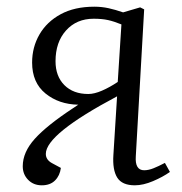

<svg xmlns="http://www.w3.org/2000/svg" viewBox="-20 -540 545 574"><path d="M330 -252Q117 -139 117 -80Q117 -62 136 -52L162 -38Q159 -15 144.5 -0.5Q130 14 105 14Q80 14 64 -2.5Q48 -19 48 -43Q48 -85 84 -125Q120 -165 199 -217L214 -227Q156 -228 116 -260.5Q76 -293 76 -353Q76 -399 98 -437Q120 -475 161.5 -497.5Q203 -520 262 -520Q284 -520 304.5 -515.5Q325 -511 348 -503L399 -518L411 -512L386 -73Q383 -31 411 -31Q424 -31 439 -37Q454 -43 473 -53L488 -26Q467 -11 437.5 1.5Q408 14 383 14Q345 14 330.5 -9Q316 -32 319 -77ZM343 -467Q321 -476 303 -480Q285 -484 260 -484Q209 -484 177.5 -449Q146 -414 146 -357Q146 -312 172.5 -285.5Q199 -259 244 -259Q262 -259 285 -269Q308 -279 332 -295Z"/></svg>

Font: Literata 36pt Light
Style: Italic
Weight: 300
Italic angle: -2°
Designer: Latin by Veronika Burian and Jose Scaglione. Greek by Irene Vlachou. Cyrillic by Vera Evstafieva
Foundry: TypeTogether
Version: Version 3.002